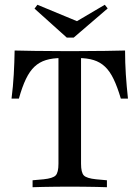

<svg xmlns="http://www.w3.org/2000/svg" viewBox="-20 -782 583 802"><path d="M266.1 -2.4Q238.7 -2.4 211.3 -2Q183.9 -1.6 159.3 -1.2Q134.7 -0.8 116.1 0V-29L162.1 -33.1Q200.8 -37.1 212.5 -49.2Q224.2 -61.3 224.2 -98.4V-201.6H318.5V-98.4Q318.5 -61.3 330.2 -49.2Q341.9 -37.1 381.5 -33.1L426.6 -29V0Q408.9 -0.8 384.3 -1.2Q359.7 -1.6 331.9 -2Q304 -2.4 277.4 -2.4H271.8ZM236.3 -539.5Q199.2 -539.5 171.8 -531Q144.4 -522.6 124.2 -503.6Q104 -484.7 88.3 -452Q72.6 -419.4 58.9 -370.2H28.2Q34.7 -421.8 37.5 -471.4Q40.3 -521 41.1 -571Q75.8 -570.2 123.8 -569.4Q171.8 -568.5 240.3 -568.5H303.2Q371 -568.5 419.4 -569.4Q467.7 -570.2 502.4 -571Q502.4 -521 505.6 -471.4Q508.9 -421.8 514.5 -370.2H484.7Q470.2 -419.4 454.4 -452Q438.7 -484.7 418.5 -503.6Q398.4 -522.6 371.4 -531Q344.4 -539.5 307.3 -539.5ZM224.2 -201.6V-551.6H318.5V-201.6ZM417.7 -762.1 429.8 -746.8 287.9 -625H258.9L124.2 -746L136.3 -762.1L330.6 -681.5L272.6 -676.6Z"/></svg>

Font: Playfair 5pt SemiExpanded Light Medium
Style: Regular
Weight: 500
Version: Version 2.203